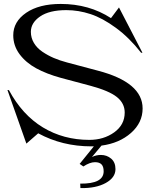

<svg xmlns="http://www.w3.org/2000/svg" viewBox="-20 -735 808 984"><path d="M115.2 1 18.1 -273.9 25.9 -272.9Q94.2 -146 200 -82Q305.7 -18.1 438 -18.1Q511.2 -18.1 565.2 -56.6Q619.1 -95.2 619.1 -158.2Q619.1 -205.6 578.9 -237.8Q538.6 -270 441.9 -295.9L292 -335.9Q218.8 -356 165.5 -385Q112.3 -414.1 80.1 -457.5Q47.9 -501 47.9 -554.2Q47.9 -624 114 -669.4Q180.2 -714.8 291 -714.8Q437 -714.8 548.8 -642.1L589.8 -696.8L710 -464.8H703.1Q642.1 -542.5 573.7 -592.5Q505.4 -642.6 443.8 -662.8Q382.3 -683.1 319.8 -683.1Q232.9 -683.1 185.5 -650.6Q138.2 -618.2 138.2 -571.8Q138.2 -541 153.8 -514.9Q169.4 -488.8 197 -470Q224.6 -451.2 255.4 -438Q286.1 -424.8 323.2 -415L481 -373Q710.9 -313 710.9 -179.2Q710.9 -106.4 651.4 -53.7Q591.8 -1 500 11.2L451.2 69.8Q472.7 59.1 497.1 59.1Q527.3 59.1 549.6 77.9Q571.8 96.7 571.8 131.8Q571.8 175.3 521.7 202.9Q471.7 230.5 392.1 229L391.1 206.1Q511.2 207.5 511.2 143.1Q511.2 118.7 500.2 107.4Q489.3 96.2 466.8 96.2Q440.4 96.2 407.2 118.2L388.2 105L460.9 15.1H448.2Q298.8 15.1 175.8 -51.8Z"/></svg>

Font: Messapia
Style: Regular
Weight: 400
Designer: Luca Marsano
Foundry: Collletttivo
Version: Version 1.000;FEAKit 1.0